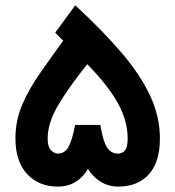

<svg xmlns="http://www.w3.org/2000/svg" viewBox="-20 -690 648 710"><path d="M258.3 -670.4Q360.8 -575.7 430.4 -493.9Q500 -412.1 535.6 -335.2Q571.3 -258.3 571.3 -178.2Q571.3 -90.3 530.3 -45.2Q489.3 0 417 0Q381.3 0 351.8 -18.3Q322.3 -36.6 305.2 -65.9Q289.1 -36.1 260.5 -18.1Q231.9 0 193.8 0Q123.5 0 80.3 -46.4Q37.1 -92.8 37.1 -178.2Q37.1 -243.7 61.5 -301.3Q85.9 -358.9 126.2 -416.7Q166.5 -474.6 213.9 -539.6L184.1 -569.3ZM193.4 -122.1Q219.2 -122.1 232.9 -145.8Q246.6 -169.4 257.8 -228H351.1Q360.4 -169.9 375 -146Q389.6 -122.1 417 -122.1Q432.1 -122.1 442.1 -133.8Q452.1 -145.5 452.1 -177.7Q452.1 -242.2 416.5 -307.4Q380.9 -372.6 302.7 -452.6Q231.9 -364.3 194.1 -299.3Q156.2 -234.4 156.2 -177.7Q156.2 -147.9 168.2 -135Q180.2 -122.1 193.4 -122.1Z"/></svg>

Font: Vazir WOL
Style: Bold-WOL
Weight: 700
Designer: Saber Rastikerdar
Foundry: Saber Rastikerdar
Version: Version 30.0.0